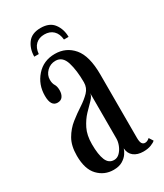

<svg xmlns="http://www.w3.org/2000/svg" viewBox="-170 -718 677 795"><g transform="rotate(-30 169.0 -320.0)"><path d="M131 10.5Q87.5 10.5 57.5 -20.8Q27.5 -52 27.5 -116.5Q27.5 -164 45.5 -195Q63.5 -226 90 -247Q116.5 -268 142.8 -285Q169 -302 187 -320.5Q205 -339 205 -365.5Q205 -422.5 192.8 -462Q180.5 -501.5 147 -501.5Q122.5 -501.5 105.2 -484.5Q88 -467.5 88 -444.5Q88 -427 94.8 -416.5Q101.5 -406 101.5 -387.5Q101.5 -369.5 93.5 -358Q85.5 -346.5 69 -346.5Q37 -346.5 37 -397.5Q37 -451 70.8 -489.2Q104.5 -527.5 159 -527.5Q212.5 -527.5 246.2 -487.8Q280 -448 280 -359V-58Q280 -37 285.2 -29.2Q290.5 -21.5 299.5 -21.5Q306.5 -21.5 312.5 -25Q318.5 -28.5 321.5 -31.5L334 -12Q328 -5.5 312.5 0.5Q297 6.5 276 6.5Q247.5 6.5 230 -7.2Q212.5 -21 211 -46Q208.5 -36 199.5 -22.8Q190.5 -9.5 173.8 0.5Q157 10.5 131 10.5ZM153 -24Q168.5 -24 180.2 -36Q192 -48 198.5 -64.8Q205 -81.5 205 -96V-313.5Q204 -299.5 188.8 -284.2Q173.5 -269 154.2 -248.8Q135 -228.5 120.2 -199Q105.5 -169.5 105.5 -126.5Q105.5 -77 116.5 -50.5Q127.5 -24 153 -24ZM161.5 -650Q204.5 -650 224.2 -623.2Q244 -596.5 244 -560H222Q219.5 -588.5 203.5 -603.8Q187.5 -619 161.5 -619Q136 -619 120 -603.8Q104 -588.5 101.5 -560H80Q80 -596.5 99.5 -623.2Q119 -650 161.5 -650Z"/></g></svg>

Font: Imbue 50pt
Style: Regular
Weight: 400
Designer: Tyler Finck
Foundry: Etcetera Type Company
Version: Version 1.102; ttfautohint (v1.8.3)